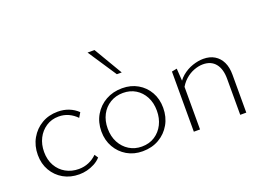

<svg xmlns="http://www.w3.org/2000/svg" viewBox="-103 -959 1675 1221"><g transform="rotate(-20 734.5 -349.0)"><path d="M252 6Q192 6 145.5 -20.5Q99 -47 72 -93.5Q45 -140 45 -200Q45 -262 73 -311Q101 -360 148.5 -388Q196 -416 257 -416Q298 -416 332 -402.5Q366 -389 392 -364L373 -332Q349 -357 318.5 -371Q288 -385 252 -385Q204 -385 167 -360.5Q130 -336 109.5 -295.5Q89 -255 89 -204Q89 -151 111.5 -111Q134 -71 173 -49Q212 -27 261 -27Q297 -27 328.5 -40.5Q360 -54 384 -78L400 -54Q381 -33 356 -20Q331 -7 305 -0.5Q279 6 252 6Z M681 6Q622 6 576 -21Q530 -48 503 -95Q476 -142 476 -202Q476 -264 504.5 -312.5Q533 -361 582 -388.5Q631 -416 693 -416Q752 -416 798 -389.5Q844 -363 870.5 -316.5Q897 -270 897 -210Q897 -148 869 -99Q841 -50 792.5 -22Q744 6 681 6ZM686 -24Q737 -24 774.5 -48.5Q812 -73 832.5 -114Q853 -155 853 -206Q853 -260 831.5 -300.5Q810 -341 773 -363.5Q736 -386 688 -386Q639 -386 600.5 -362.5Q562 -339 541 -298.5Q520 -258 520 -206Q520 -152 542 -111Q564 -70 601.5 -47Q639 -24 686 -24ZM693 -511 565 -704H612L726 -511Z M1342 0V-244Q1342 -310 1312.5 -346.5Q1283 -383 1228 -383Q1199 -383 1167 -371Q1135 -359 1107 -334Q1079 -309 1059 -268L1043 -285Q1063 -333 1096.5 -361Q1130 -389 1169 -402Q1208 -415 1242 -415Q1286 -415 1317.5 -396Q1349 -377 1366 -342Q1383 -307 1383 -257V0ZM1028 0V-407L1063 -414L1070 -308V0Z"/></g></svg>

Font: Ysabeau Infant ExtraLight
Style: Regular
Weight: 250
Designer: Christian Thalmann (Catharsis Fonts)
Version: Version 2.001;gftools[0.9.30]; featfreeze: ss01,ss02,lnum